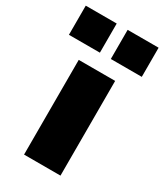

<svg xmlns="http://www.w3.org/2000/svg" viewBox="-208 -836 781 913"><g transform="rotate(30 183.0 -380.0)"><path d="M213 -600V-760H383V-600ZM-17 -600V-760H153V-600ZM83 0V-520H283V0Z"/></g></svg>

Font: M PLUS 1p Black
Style: Regular
Weight: 900
Version: Version 1.061